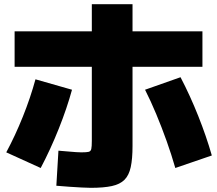

<svg xmlns="http://www.w3.org/2000/svg" viewBox="-20 -840 1040 920"><path d="M415 60Q398 60 371.5 58.5Q345 57 314 55Q283 53 250 50L260 -118Q286 -116 307.5 -114Q329 -112 345 -111Q361 -110 370 -110Q395 -110 405 -112.5Q415 -115 417.5 -126.5Q420 -138 420 -165V-820H615V-140Q615 -79 606.5 -39.5Q598 0 576.5 21.5Q555 43 516 51.5Q477 60 415 60ZM10 -110Q53 -190 89.5 -281Q126 -372 150 -460L325 -410Q301 -322 261.5 -223Q222 -124 175 -35ZM820 -35Q802 -98 778.5 -164Q755 -230 728.5 -293.5Q702 -357 675 -410L845 -470Q891 -382 930 -284Q969 -186 995 -95ZM50 -520V-690H950V-520Z"/></svg>

Font: M PLUS 1 Black
Style: Regular
Weight: 900
Designer: Coji Morishita
Foundry: UNDERFOREST DESIGN
Version: Version 1.001